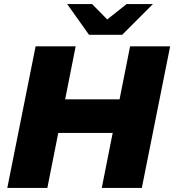

<svg xmlns="http://www.w3.org/2000/svg" viewBox="-20 -929 861 949"><path d="M821 -700 681 0H483L537 -272H268L214 0H16L156 -700H354L302 -438H571L623 -700ZM736 -909 584 -757H420L312 -909H435L510 -833L606 -909Z"/></svg>

Font: Idrija
Style: Italic
Weight: 800
Italic angle: -11.3°
Designer: Julieta Ulanovsky
Foundry: Julieta Ulanovsky
Version: Version 7.200